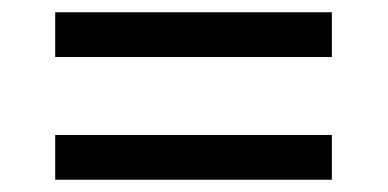

<svg xmlns="http://www.w3.org/2000/svg" viewBox="-20 -479 632 313"><path d="M70 -459H521V-386H70ZM70 -259H521V-186H70Z"/></svg>

Font: ugurmukhi15
Style: Book
Weight: 400
Designer: Jelle Bosma - Monotype Design Team
Foundry: Monotype Imaging Inc.
Version: Version 2.003